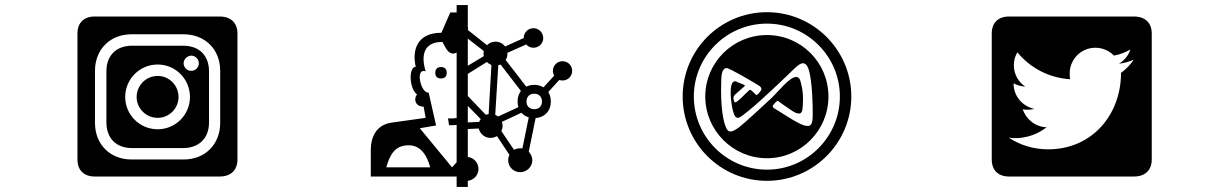

<svg xmlns="http://www.w3.org/2000/svg" viewBox="-20 -680 4840 756"><path d="M703 -545C786 -545 847 -487 847 -401V-196C847 -113 789 -52 703 -52H498C415 -52 354 -110 354 -196V-401C354 -484 412 -545 498 -545ZM601 -426C671 -426 728 -369 728 -298C728 -228 671 -171 601 -171C530 -171 473 -228 473 -298C473 -369 530 -426 601 -426ZM733 -461C749 -461 763 -447 763 -431C763 -414 749 -401 733 -401C717 -401 703 -414 703 -431C703 -447 717 -460 733 -461ZM915 -548C915 -590 889 -615 845 -615H353C310 -615 285 -590 285 -548V-52C285 -10 310 15 353 15H845C889 15 915 -10 915 -52ZM500 -500C439 -500 399 -463 399 -399V-198C399 -137 436 -97 500 -97H701C762 -97 803 -134 803 -198V-399C803 -460 766 -500 701 -500ZM601 -381C555 -381 518 -344 518 -298C518 -253 555 -216 601 -216C646 -216 683 -253 683 -298C683 -344 646 -381 601 -381Z M1501 -21C1514 -66 1532 -108 1589 -108C1638 -108 1662 -66 1674 -21ZM1668 -315C1648 -315 1636 -345 1633 -370C1631 -388 1637 -407 1656 -399C1638 -458 1645 -515 1722 -515C1734 -495 1742 -469 1765 -469C1769 -469 1774 -471 1778 -473V-215C1768 -214 1756 -213 1744 -214L1748 -187C1757 -187 1767 -187 1778 -188V-41L1760 -21L1633 -175L1697 -186ZM1873 -211C1870 -208 1868 -204 1867 -200L1822 -198V-263ZM1954 -164C1957 -170 1959 -177 1959 -184C1959 -190 1958 -195 1956 -200L2033 -236C2041 -228 2050 -221 2062 -218L2037 -96C2034 -96 2031 -96 2028 -96C2019 -96 2011 -94 2004 -90ZM1884 -469C1884 -465 1884 -462 1885 -459L1822 -421V-528L1885 -479C1884 -475 1884 -472 1884 -469ZM1822 -389 1897 -436C1902 -431 1908 -427 1915 -424L1904 -231C1900 -230 1897 -229 1893 -228L1822 -302ZM2018 -280C2018 -272 2019 -265 2021 -258L1941 -221C1938 -224 1934 -226 1930 -228L1942 -423C1945 -423 1948 -425 1951 -426L2031 -322C2023 -311 2018 -297 2018 -280ZM2053 -280C2053 -299 2065 -311 2084 -311C2102 -311 2114 -299 2114 -280C2114 -262 2102 -250 2084 -250C2065 -250 2053 -262 2053 -280ZM1716 -416C1702 -416 1694 -408 1694 -393C1694 -379 1702 -371 1716 -371C1731 -371 1739 -379 1739 -393C1739 -408 1731 -416 1716 -416ZM1822 32C1846 29 1864 9 1864 -15C1864 -39 1846 -59 1822 -62V-172L1865 -174C1870 -153 1889 -137 1911 -137C1921 -137 1929 -140 1937 -144L1986 -70C1983 -64 1981 -57 1981 -49C1981 -23 2002 -2 2028 -2C2054 -2 2076 -23 2076 -49C2076 -62 2070 -74 2062 -83L2089 -215C2125 -218 2149 -243 2149 -280C2149 -295 2145 -308 2139 -318L2182 -365C2186 -364 2191 -363 2195 -363C2216 -363 2233 -380 2233 -401C2233 -422 2216 -439 2195 -439C2174 -439 2157 -422 2157 -401C2157 -394 2159 -388 2162 -382L2120 -336C2110 -342 2098 -346 2084 -346C2072 -346 2061 -343 2052 -339L1971 -444C1977 -452 1978 -462 1978 -472L2052 -505C2059 -497 2069 -492 2080 -492C2102 -492 2119 -509 2119 -530C2119 -551 2102 -569 2080 -569C2059 -569 2042 -551 2042 -530L1969 -497C1960 -509 1946 -516 1931 -516C1918 -516 1906 -511 1898 -502L1822 -562C1823 -564 1823 -566 1823 -567C1823 -569 1823 -571 1822 -573V-660H1778V-631H1753L1718 -551C1621 -551 1602 -481 1617 -417C1589 -417 1590 -333 1622 -308C1618 -303 1615 -296 1615 -289C1615 -270 1630 -260 1648 -260L1656 -216L1521 -197C1459 -188 1440 -136 1440 -91V15H1778V56H1822Z M2965 -345C2985 -333 2979 -326 2968 -313C2957 -301 2955 -308 2955 -308C2955 -308 2953 -311 2943 -320C2933 -330 2930 -325 2930 -325C2930 -325 2915 -310 2894 -290C2884 -281 2878 -277 2875 -277C2872 -277 2871 -281 2869 -286C2865 -300 2874 -307 2874 -307C2874 -307 2901 -332 2910 -339C2919 -346 2907 -346 2883 -357C2880 -359 2877 -360 2874 -360C2847 -360 2858 -270 2867 -240C2872 -222 2878 -216 2885 -216C2895 -216 2909 -230 2930 -246C2983 -289 3080 -383 3111 -413C3124 -425 3134 -431 3141 -431C3153 -431 3160 -420 3165 -404C3178 -361 3181 -260 3180 -225C3180 -193 3173 -184 3160 -184C3156 -184 3150 -185 3144 -187C3117 -195 3046 -244 3031 -252C3017 -261 3022 -263 3031 -274C3042 -288 3047 -280 3047 -280C3047 -280 3071 -262 3097 -245C3110 -236 3119 -233 3126 -233C3136 -233 3139 -242 3140 -252C3145 -309 3139 -331 3133 -356C3130 -371 3123 -377 3115 -377C3089 -377 3045 -320 3020 -296C2987 -265 2910 -194 2889 -178C2875 -168 2864 -162 2856 -162C2850 -162 2845 -166 2841 -173C2818 -219 2818 -317 2820 -368C2821 -404 2832 -412 2841 -412C2853 -412 2952 -353 2965 -345ZM2712 -300C2712 -458 2841 -587 3000 -587C3158 -587 3287 -458 3287 -300C3287 -141 3158 -12 3000 -12C2841 -12 2712 -141 2712 -300ZM2757 -300C2757 -166 2866 -57 3000 -57C3134 -57 3242 -166 3242 -300C3242 -434 3134 -542 3000 -542C2866 -542 2757 -434 2757 -300ZM2668 -300C2668 -117 2816 32 3000 32C3183 32 3332 -117 3332 -300C3332 -483 3183 -632 3000 -632C2816 -632 2668 -483 2668 -300Z M4107 -92C4049 -92 3996 -109 3952 -138C3960 -137 3968 -136 3976 -136C4023 -136 4067 -152 4101 -179C4057 -180 4020 -210 4007 -250C4013 -248 4019 -248 4026 -248C4035 -248 4044 -249 4053 -251C4006 -261 3971 -302 3971 -350V-352C3985 -344 4001 -340 4017 -339C3990 -357 3972 -388 3972 -423C3972 -442 3977 -459 3986 -474C4036 -413 4110 -373 4194 -368C4192 -376 4192 -384 4192 -391C4192 -447 4237 -492 4293 -492C4322 -492 4348 -480 4366 -461C4389 -465 4411 -474 4431 -485C4423 -461 4407 -442 4386 -429C4407 -432 4426 -437 4444 -445C4431 -425 4413 -407 4394 -393C4394 -227 4279 -92 4107 -92ZM4515 -548C4515 -590 4489 -615 4445 -615H3953C3910 -615 3885 -590 3885 -548V-52C3885 -10 3910 15 3953 15H4445C4489 15 4515 -10 4515 -52Z"/></svg>

Font: CryptoKit 1.4
Style: Regular
Weight: 400
Monospace: yes
Designer: Oceane Juvin
Foundry: http://www.head-geneve.ch
Version: Version 1.000